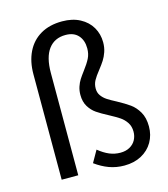

<svg xmlns="http://www.w3.org/2000/svg" viewBox="-110 -808 794 907"><g transform="rotate(-15 287.5 -355.0)"><path d="M277.3 -722.2Q328.1 -722.2 364.7 -702.6Q401.4 -683.1 420.7 -649.9Q439.9 -616.7 439.9 -576.7Q439.9 -551.3 432.6 -530Q425.3 -508.8 415 -492.7Q404.8 -476.6 388.2 -455.6Q368.2 -430.7 358.6 -413.1Q349.1 -395.5 349.1 -374Q349.1 -354 359.6 -339.4Q370.1 -324.7 386 -314.2Q401.9 -303.7 429.2 -289.6Q466.3 -269.5 489.5 -252.9Q512.7 -236.3 529.3 -207.8Q545.9 -179.2 545.9 -136.7Q545.9 -94.7 526.4 -60.8Q506.8 -26.9 470.7 -7.3Q434.6 12.2 386.7 12.2Q347.2 12.2 312.7 -0.5Q278.3 -13.2 245.6 -37.1L278.3 -94.7Q305.2 -72.8 330.8 -62Q356.4 -51.3 384.3 -51.3Q411.1 -51.3 430.4 -62.3Q449.7 -73.2 459.5 -91.6Q469.2 -109.9 469.2 -131.8Q469.2 -157.7 456.8 -176.5Q444.3 -195.3 426.3 -207.5Q408.2 -219.7 377 -236.3Q342.3 -254.4 321.3 -268.8Q300.3 -283.2 285.9 -306.6Q271.5 -330.1 271.5 -363.8Q271.5 -385.3 277.6 -403.6Q283.7 -421.9 292.7 -436Q301.8 -450.2 316.9 -470.2Q338.4 -498.5 349.1 -519.8Q359.9 -541 359.9 -568.4Q359.9 -607.9 338.4 -631.8Q316.9 -655.8 276.4 -655.8Q222.7 -655.8 193.1 -616.5Q163.6 -577.1 163.6 -500.5V0H82.5V-515.6Q82.5 -578.1 105.5 -624.8Q128.4 -671.4 172.1 -696.8Q215.8 -722.2 277.3 -722.2Z"/></g></svg>

Font: Varta
Style: Regular
Weight: 400
Designer: Joana Correia, Viktoriya Grabowska, Eben Sorkin
Foundry: Sorkin Type
Version: Version 1.002; ttfautohint (v1.3) -l 8 -r 24 -G 200 -x 12 -H